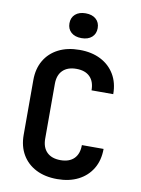

<svg xmlns="http://www.w3.org/2000/svg" viewBox="-102 -1020 804 1098"><g transform="rotate(10 300.0 -471.0)"><path d="M308 10Q237 10 185 -16.5Q133 -43 104.5 -91.5Q76 -140 76 -206V-524Q76 -590 104.5 -638.5Q133 -687 185 -713.5Q237 -740 308 -740Q378 -740 430 -713.5Q482 -687 511 -638.5Q540 -590 540 -524H414Q414 -575 386.5 -602.5Q359 -630 308 -630Q257 -630 229 -602.5Q201 -575 201 -524V-206Q201 -155 229 -127.5Q257 -100 308 -100Q359 -100 386.5 -127.5Q414 -155 414 -206H540Q540 -140 511 -91.5Q482 -43 430 -16.5Q378 10 308 10ZM305 -808Q267 -808 245 -827.5Q223 -847 223 -880Q223 -913 245 -932.5Q267 -952 305 -952Q343 -952 365 -932.5Q387 -913 387 -880Q387 -847 365 -827.5Q343 -808 305 -808Z"/></g></svg>

Font: JetBrains Mono NL
Style: Bold
Weight: 700
Monospace: yes
Designer: Philipp Nurullin, Konstantin Bulenkov
Foundry: JetBrains
Version: Version 2.305; ttfautohint (v1.8.4.7-5d5b)